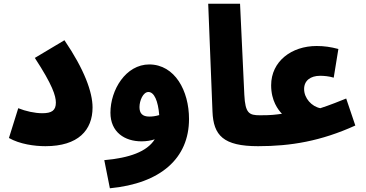

<svg xmlns="http://www.w3.org/2000/svg" viewBox="-20 -780 1966 1031"><path d="M28 -39C86 -6 165 5 224 5C400 5 477 -81 477 -203C477 -285 433 -407 326 -564L167 -469C262 -324 280 -265 280 -229C280 -187 258 -172 207 -172C167 -172 117 -183 78 -199Z M570 231C843 205 995 70 995 -141C995 -293 919 -433 782 -434C655 -434 573 -297 573 -175C573 -70 650 -21 740 -21C766 -21 790 -25 811 -32C769 35 674 68 540 80ZM729 -205C729 -239 748 -286 777 -286C808 -286 829 -238 835 -162C815 -156 797 -154 782 -154C744 -154 729 -172 729 -205Z M1366 5C1427 5 1460 -29 1460 -80C1460 -124 1434 -161 1376 -161C1318 -161 1297 -171 1292 -271L1269 -760H1098L1121 -181C1126 -53 1179 5 1366 5Z M1366 5C1541 5 1703 -22 1888 -106L1839 -251C1741 -211 1711 -203 1700 -199C1654 -208 1613 -252 1613 -302C1613 -347 1647 -373 1699 -373C1719 -373 1745 -371 1772 -363L1797 -517C1755 -528 1721 -533 1680 -533C1546 -533 1436 -451 1436 -322C1436 -238 1474 -190 1494 -169C1456 -164 1439 -161 1376 -161Z"/></svg>

Font: Noto Sans Arabic SemCond Blk
Style: Regular
Weight: 900
Width: 4
Designer: Monotype Design Team, Nadine Chahine, Nizar Qandah and Khaled Hosny
Foundry: Monotype Imaging Inc.
Version: Version 2.012